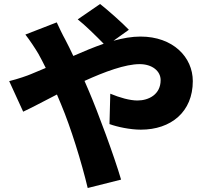

<svg xmlns="http://www.w3.org/2000/svg" viewBox="-20 -868 1040 961"><path d="M26 -462 96 -309C137 -328 197 -360 265 -395C272 -379 279 -362 286 -345C334 -231 388 -57 419 73L586 31C553 -83 468 -312 425 -412C418 -428 411 -445 403 -463C504 -509 607 -547 679 -547C741 -547 784 -513 784 -467C784 -395 724 -365 668 -365C630 -365 580 -379 532 -399L528 -247C566 -233 631 -219 685 -219C836 -219 945 -308 945 -462C945 -582 846 -685 683 -685C640 -685 595 -677 548 -664L625 -719C592 -754 518 -819 481 -848L369 -771C403 -745 463 -686 499 -649C450 -632 399 -611 347 -588C333 -617 320 -645 306 -671C295 -690 273 -736 264 -756L107 -695C129 -667 156 -626 172 -599C185 -576 197 -552 209 -528C184 -517 160 -507 135 -497C119 -490 71 -473 26 -462Z"/></svg>

Font: Source Han Sans HK Heavy
Style: Regular
Weight: 900
Designer: Ryoko NISHIZUKA 西塚涼子 (kana, bopomofo & ideographs); Paul D. Hunt (Latin, Greek & Cyrillic); Sandoll Communications 산돌커뮤니
Foundry: Adobe
Version: Version 2.000;hotconv 1.0.107;makeotfexe 2.5.65593